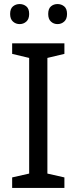

<svg xmlns="http://www.w3.org/2000/svg" viewBox="-20 -928 379 948"><path d="M298 0H40V-52L124 -71V-642L40 -662V-714H298V-662L214 -642V-71L298 -52ZM30 -859Q30 -885 44 -896.5Q58 -908 77 -908Q96 -908 110 -896.5Q124 -885 124 -859Q124 -834 110 -821.5Q96 -809 77 -809Q58 -809 44 -821.5Q30 -834 30 -859ZM218 -859Q218 -885 231.5 -896.5Q245 -908 264 -908Q283 -908 297 -896.5Q311 -885 311 -859Q311 -834 297 -821.5Q283 -809 264 -809Q245 -809 231.5 -821.5Q218 -834 218 -859Z"/></svg>

Font: Noto Sans Gunjala Gondi Semibold
Style: Regular
Weight: 600
Designer: Ek Type
Foundry: Ek Type
Version: Version 1.004; ttfautohint (v1.8.4.7-5d5b)